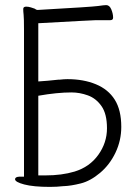

<svg xmlns="http://www.w3.org/2000/svg" viewBox="-20 -725 540 752"><path d="M272 -53Q331 -71 365 -118.5Q399 -166 399 -222.5Q399 -279 377.5 -309.5Q356 -340 324 -351.5Q292 -363 260 -363Q204 -363 130 -350V-38H158Q222 -38 272 -53ZM455 -228Q455 -175 432.5 -127.5Q410 -80 372 -48Q334 -16 296 -6.5Q258 3 231 4H229Q203 7 176 7Q111 7 75 -2.5Q39 -12 39 -23Q39 -32 55 -33H74V-609Q74 -654 72.5 -667Q71 -680 71 -690Q71 -699 83 -699Q91 -699 101 -696Q111 -693 116 -691Q122 -686 127 -686Q340 -698 364 -701.5Q388 -705 396 -705Q409 -705 416 -688Q423 -671 423 -656Q423 -646 412 -646H356Q345 -646 130 -634V-406Q164 -408 209 -413H214Q231 -415 244 -415Q307 -415 355.5 -395Q404 -375 429.5 -334.5Q455 -294 455 -228Z"/></svg>

Font: Moon Stars Kai HW Light
Style: Regular
Weight: 300
Designer: GuiWonder
Version: Version 1.101